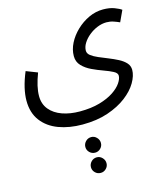

<svg xmlns="http://www.w3.org/2000/svg" viewBox="-137 -525 1033 1180"><g transform="rotate(-15 380.0 64.5)"><path d="M30 1Q30 -35 40 -79Q50 -123 72 -176L144 -148Q128 -106 120 -71Q112 -36 112 -6Q112 45 141 80Q170 115 219.5 132.5Q269 150 331 150Q403 150 457 134.5Q511 119 547 95Q583 71 600.5 45Q618 19 618 -1Q618 -18 594 -30.5Q570 -43 535 -55.5Q500 -68 465 -84.5Q430 -101 406 -126Q382 -151 382 -188Q382 -229 402.5 -269.5Q423 -310 458.5 -344Q494 -378 538 -398.5Q582 -419 629 -419Q671 -419 701 -407.5Q731 -396 744 -386L711 -315Q694 -323 673 -330Q652 -337 629 -337Q600 -337 570.5 -325Q541 -313 516.5 -293Q492 -273 477 -249Q462 -225 462 -201Q462 -183 479.5 -169.5Q497 -156 525 -144Q553 -132 584.5 -119.5Q616 -107 644 -92.5Q672 -78 689.5 -59Q707 -40 707 -14Q707 23 682 66Q657 109 608 146.5Q559 184 488.5 208Q418 232 326 232Q242 232 175 207Q108 182 69 130.5Q30 79 30 1ZM356 419Q335 419 320.5 404.5Q306 390 306 370Q306 350 320.5 335Q335 320 356 320Q376 320 390.5 335Q405 350 405 370Q405 390 390.5 404.5Q376 419 356 419ZM357 548Q336 548 321.5 533.5Q307 519 307 499Q307 479 321.5 464Q336 449 357 449Q377 449 391.5 464Q406 479 406 499Q406 519 391.5 533.5Q377 548 357 548Z"/></g></svg>

Font: Noto IKEA Arabic
Style: Regular
Weight: 400
Designer: Monotype Design Team
Foundry: Monotype Imaging Inc.
Version: Version 1.200